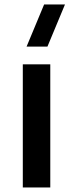

<svg xmlns="http://www.w3.org/2000/svg" viewBox="-20 -822 320 842"><path d="M188 -617.5H96.5L173.5 -802.5H265ZM80 0V-540H200.5V0Z"/></svg>

Font: Vela Sans Bd
Style: Bold
Weight: 700
Designer: Principal design: Mikhail Sharanda - project Manrope.
Design modification: Ravid Balaliev
Foundry: Mikhail Sharanda
Version: Version 1.001